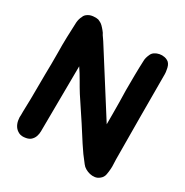

<svg xmlns="http://www.w3.org/2000/svg" viewBox="-167 -767 959 996"><g transform="rotate(30 312.5 -269.0)"><path d="M584 10Q583 27 579.5 46Q576 65 560 77Q548 87 533 89Q518 91 503.5 87.5Q489 84 476 76.5Q463 69 455 58Q421 16 392.5 -28.5Q364 -73 335 -118L251 -245Q234 -272 215 -305.5Q196 -339 176 -368L173 14V23Q173 39 167.5 54.5Q162 70 149 81Q139 89 123 92Q98 97 81.5 89Q65 81 55.5 67Q46 53 42.5 34.5Q39 16 41 -2V-19L43 -97L44 -242Q45 -274 45 -307.5Q45 -341 45 -376Q44 -419 45.5 -467Q47 -515 49 -557Q51 -580 60 -596Q64 -610 81 -620Q92 -627 109.5 -629Q127 -631 140 -628Q145 -626 150 -623.5Q155 -621 160 -618Q165 -614 169.5 -610Q174 -606 178 -601Q183 -596 187 -590.5Q191 -585 195 -580Q198 -574 201 -569Q204 -564 208 -559L219 -543L450 -179V-245Q450 -277 449.5 -310.5Q449 -344 448 -380Q448 -422 448.5 -470Q449 -518 451 -560Q451 -577 461 -599Q466 -612 478 -620Q490 -628 505 -631Q520 -634 535 -631Q550 -628 561 -619Q564 -616 567 -612Q570 -608 572 -603Q577 -590 578 -580Q581 -566 581 -555Q581 -430 581.5 -300Q582 -170 583 -45Q583 -31 584 -17.5Q585 -4 584 10Z"/></g></svg>

Font: BM JUA
Style: Regular
Weight: 400
Designer: BONGJIN KIM, JAEHYUN KEUM, JUHEE TAE
Foundry: WOOWA BROTHERS Corporation.
Version: Version 1.100